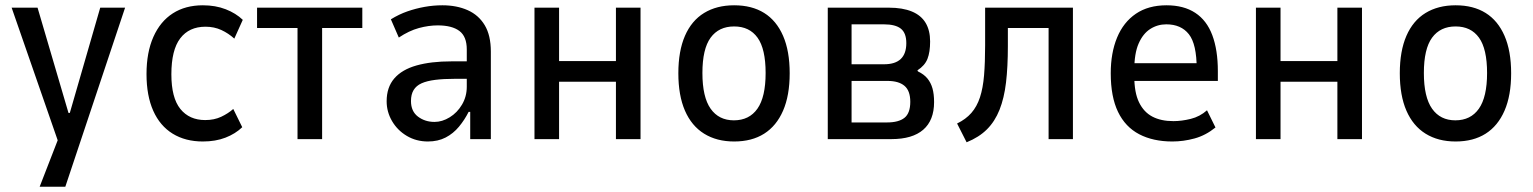

<svg xmlns="http://www.w3.org/2000/svg" viewBox="-20 -526 5795 726"><path d="M130 180 215 -39V53L24 -497H122L239 -99H244L359 -497H453L227 180Z M747 9Q681 9 633 -20.5Q585 -50 559.5 -107Q534 -164 534 -246Q534 -328 560 -386.5Q586 -445 633.5 -475.5Q681 -506 747 -506Q795 -506 833.5 -491Q872 -476 898 -451L866 -380Q844 -400 817 -412.5Q790 -425 757 -425Q695 -425 661.5 -381Q628 -337 628 -245Q628 -156 662 -114Q696 -72 756 -72Q790 -72 816.5 -84.5Q843 -97 862 -114L896 -45Q870 -20 832.5 -5.5Q795 9 747 9Z M1105 0V-420H952V-497H1350V-420H1198V0Z M1598 9Q1554 9 1518.5 -12Q1483 -33 1462.5 -68Q1442 -103 1442 -143Q1442 -196 1471 -229.5Q1500 -263 1555 -278.5Q1610 -294 1687 -294H1758V-228H1700Q1657 -228 1625.5 -224Q1594 -220 1574 -211Q1554 -202 1544 -185.5Q1534 -169 1534 -144Q1534 -105 1560.5 -85Q1587 -65 1623 -65Q1652 -65 1680.5 -82.5Q1709 -100 1727 -130.5Q1745 -161 1745 -198V-339Q1745 -388 1717 -409Q1689 -430 1635 -430Q1601 -430 1564 -420Q1527 -410 1488 -384L1458 -453Q1489 -472 1520.5 -483Q1552 -494 1585.5 -500Q1619 -506 1653 -506Q1707 -506 1748.5 -487.5Q1790 -469 1813 -430.5Q1836 -392 1836 -331V0H1758V-103H1752Q1737 -73 1715.5 -47Q1694 -21 1665 -6Q1636 9 1598 9Z M2001 0V-497H2094V-295H2309V-497H2402V0H2309V-217H2094V0Z M2756 9Q2690 9 2642.5 -20.5Q2595 -50 2570 -107.5Q2545 -165 2545 -249Q2545 -333 2570 -390.5Q2595 -448 2642.5 -477Q2690 -506 2756 -506Q2823 -506 2869.5 -477Q2916 -448 2941 -390.5Q2966 -333 2966 -249Q2966 -165 2941 -107.5Q2916 -50 2869.5 -20.5Q2823 9 2756 9ZM2755 -71Q2813 -71 2844 -115Q2875 -159 2875 -250Q2875 -341 2844.5 -383.5Q2814 -426 2756 -426Q2698 -426 2667 -383.5Q2636 -341 2636 -250Q2636 -159 2667 -115Q2698 -71 2755 -71Z M3110 0V-497H3341Q3393 -497 3428 -482.5Q3463 -468 3480 -439.5Q3497 -411 3497 -369Q3497 -329 3487 -303.5Q3477 -278 3449 -260L3451 -256Q3474 -245 3487 -229Q3500 -213 3506 -191.5Q3512 -170 3512 -140Q3512 -71 3471 -35.5Q3430 0 3351 0ZM3200 -63H3334Q3378 -63 3400 -80.5Q3422 -98 3422 -141Q3422 -183 3400 -201.5Q3378 -220 3336 -220H3200ZM3200 -283H3323Q3365 -283 3386 -303Q3407 -323 3407 -363Q3407 -401 3386.5 -417.5Q3366 -434 3322 -434H3200Z M3635 12 3599 -59Q3632 -75 3653 -99Q3674 -123 3685.5 -158Q3697 -193 3701 -241.5Q3705 -290 3705 -354V-497H4037V0H3945V-420H3791V-352Q3791 -273 3784 -214Q3777 -155 3759.5 -111Q3742 -67 3712 -37Q3682 -7 3635 12Z M4413 9Q4340 9 4287.5 -18.5Q4235 -46 4207.5 -103Q4180 -160 4180 -249Q4180 -326 4204 -384Q4228 -442 4275 -474Q4322 -506 4391 -506Q4456 -506 4499.5 -477.5Q4543 -449 4564 -393Q4585 -337 4585 -257V-220H4252V-287H4521L4505 -266Q4505 -359 4475.5 -396.5Q4446 -434 4390 -434Q4357 -434 4329.5 -416.5Q4302 -399 4285.5 -361.5Q4269 -324 4269 -261V-238Q4269 -176 4287 -139Q4305 -102 4337.5 -85Q4370 -68 4417 -68Q4448 -68 4482.5 -76.5Q4517 -85 4544 -109L4576 -44Q4539 -14 4497 -2.5Q4455 9 4413 9Z M4729 0V-497H4822V-295H5037V-497H5130V0H5037V-217H4822V0Z M5484 9Q5418 9 5370.5 -20.5Q5323 -50 5298 -107.5Q5273 -165 5273 -249Q5273 -333 5298 -390.5Q5323 -448 5370.5 -477Q5418 -506 5484 -506Q5551 -506 5597.5 -477Q5644 -448 5669 -390.5Q5694 -333 5694 -249Q5694 -165 5669 -107.5Q5644 -50 5597.5 -20.5Q5551 9 5484 9ZM5483 -71Q5541 -71 5572 -115Q5603 -159 5603 -250Q5603 -341 5572.5 -383.5Q5542 -426 5484 -426Q5426 -426 5395 -383.5Q5364 -341 5364 -250Q5364 -159 5395 -115Q5426 -71 5483 -71Z"/></svg>

Font: Nunito Sans 7pt Condensed Medium
Style: Regular
Weight: 500
Width: 3
Designer: Vernon Adams
Foundry: Vernon Adams
Version: Version 3.101;gftools[0.9.27]